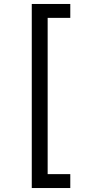

<svg xmlns="http://www.w3.org/2000/svg" viewBox="-20 -812 455 967"><path d="M140 -792H334V-722H220V65H334V135H140Z"/></svg>

Font: bangla25
Style: Book
Weight: 400
Designer: Jelle Bosma - Monotype Design Team
Foundry: Monotype Imaging Inc.
Version: Version 2.003